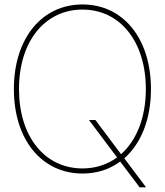

<svg xmlns="http://www.w3.org/2000/svg" viewBox="-20 -755 725 844"><path d="M371.1 -227.5 494.6 -63C452.1 -31.7 400.4 -14.6 342.8 -14.6C175.3 -14.6 63.5 -156.2 63.5 -363.3C63.5 -573.7 177.7 -712.9 342.8 -712.9C507.8 -712.9 621.1 -572.3 621.1 -363.3C621.1 -238.3 580.1 -137.7 512.2 -77.1L399.4 -227.5ZM342.8 7.8C406.2 7.8 462.4 -10.7 508.3 -44.9L593.8 68.4H622.1L526.4 -59.1C599.6 -123.5 643.6 -230 643.6 -363.3C643.6 -585.9 521.5 -735.4 342.8 -735.4C163.1 -735.4 41 -585.4 41 -363.3C41 -142.1 162.6 7.8 342.8 7.8Z"/></svg>

Font: Raveo Display Display Thin
Style: Regular
Weight: 100
Designer: Jakub Foglar, Rasmus Andersson (Inter)
Foundry: Jakubfoglar.com
Version: Version 1.100;Glyphs 3.2.3 (3260)